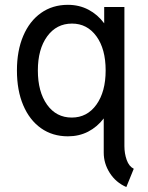

<svg xmlns="http://www.w3.org/2000/svg" viewBox="-20 -546 602 780"><path d="M255.9 7.8Q193.4 7.8 146.7 -25.1Q100.1 -58.1 74.5 -118.2Q48.8 -178.2 48.8 -259.8Q48.8 -340.3 74.5 -400.4Q100.1 -460.4 146.7 -493.4Q193.4 -526.4 255.9 -526.4Q301.8 -526.4 339.4 -506.6Q377 -486.8 403.3 -451.2V-517.6H485.4V47.9Q485.4 77.1 494.6 103.5Q503.9 129.9 523.4 139.6L493.2 213.9Q450.7 195.3 426 156.7Q401.4 118.2 401.4 74.2V-64.9Q375 -30.3 338.1 -11.2Q301.3 7.8 255.9 7.8ZM271.5 -68.4Q334 -68.4 371.6 -120.8Q409.2 -173.3 409.2 -259.8Q409.2 -347.2 371.6 -398.7Q334 -450.2 272.5 -450.2Q209.5 -450.2 171.6 -398.2Q133.8 -346.2 133.8 -259.8Q133.8 -173.3 171.1 -120.8Q208.5 -68.4 271.5 -68.4Z"/></svg>

Font: Reddit Mono
Style: Regular
Weight: 400
Monospace: yes
Designer: Stephen Hutchings
Foundry: Reddit
Version: Version 1.014; ttfautohint (v1.8.4.7-5d5b)